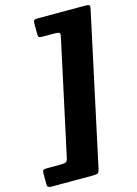

<svg xmlns="http://www.w3.org/2000/svg" viewBox="-196 -853 768 1075"><g transform="rotate(-15 187.5 -315.0)"><path d="M202.5 150Q227.5 150 234.2 145Q241 140 245 120L433 -753Q437 -772.5 432.2 -776.2Q427.5 -780 405 -780H135.5Q118.5 -780 113.2 -776Q108 -772 108 -754.5V-699Q108 -681 113 -677.5Q118 -674 136 -674H201.5Q230 -674 232.8 -666.8Q235.5 -659.5 230.5 -638.5L89 16Q85 34.5 77.2 39.2Q69.5 44 47 44H-29.5Q-48.5 44 -54.2 47.8Q-60 51.5 -60 71V126.5Q-60 142.5 -54.2 146.2Q-48.5 150 -34 150Z"/></g></svg>

Font: Besley ExtraBold
Style: Italic
Weight: 800
Italic angle: -13°
Designer: Owen Earl
Foundry: indestructible type*
Version: Version 2.001